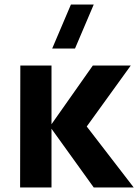

<svg xmlns="http://www.w3.org/2000/svg" viewBox="-20 -830 612 850"><path d="M69 0H208V-260L395 0H572L364 -270L559 -540H391L208 -280V-540H70ZM211 -615H312L395 -810H294Z"/></svg>

Font: Eudonet ExtraBold
Style: Regular
Weight: 800
Designer: Mikhail Sharanda
Foundry: Mikhail Sharanda
Version: Version 4.503;Glyphs 3.1.2 (3151)